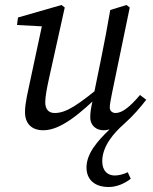

<svg xmlns="http://www.w3.org/2000/svg" viewBox="-20 -508 612 768"><path d="M153 13C221 13 296 -48 394 -144H401L394 -172C295 -91 247 -56 199 -56C175 -56 161 -70 161 -99C161 -121 167 -153 176 -194L239 -478L226 -488L52 -438L48 -408L159 -402L152 -424L101 -186C93 -147 80 -97 80 -60C80 -11 109 13 153 13ZM415 240C447 240 479 226 503 207L491 181C474 189 455 194 439 194C410 194 389 175 389 137C389 76 436 23 477 -13C513 -45 540 -77 565 -109L540 -128C499 -80 469 -56 442 -56C430 -56 419 -64 419 -78C419 -89 423 -110 428 -135L499 -478L486 -488L421 -468C410 -404 398 -340 385 -276L355 -129L352 -112C342 -70 341 -53 341 -39C341 -4 367 13 394 13C407 13 414 11 445 1L417 -20V11C370 56 326 106 326 162C326 210 358 240 415 240Z"/></svg>

Font: Source Serif 4 Variable
Style: Italic
Weight: 400
Italic angle: -12°
Designer: Frank Grießhammer
Foundry: Adobe Systems Incorporated
Version: Version 4.004;hotconv 1.0.116;makeotfexe 2.5.65601